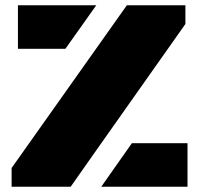

<svg xmlns="http://www.w3.org/2000/svg" viewBox="-20 -708 762 728"><path d="M228 -523 345 -688H48V-523ZM364 -165 683 -617V-688H461L24 -71V0H248ZM480 -165H691V0H364Z"/></svg>

Font: Archicoco
Style: Regular
Weight: 400
Designer: Hector Gatti
Foundry: Hector Gatti
Version: 1.002